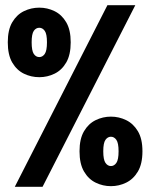

<svg xmlns="http://www.w3.org/2000/svg" viewBox="-20 -720 590 740"><path d="M37 0 394 -700H501.5L144 0ZM131.5 -422.5Q100 -422.5 72.2 -436Q44.5 -449.5 27.2 -479Q10 -508.5 10 -557Q10 -605 27.2 -634.2Q44.5 -663.5 72.2 -677Q100 -690.5 131.5 -690.5Q162.5 -690.5 190.2 -677Q218 -663.5 235.2 -634.2Q252.5 -605 252.5 -557Q252.5 -508.5 235.2 -479Q218 -449.5 190.2 -436Q162.5 -422.5 131.5 -422.5ZM131.5 -500Q144 -500 152.5 -512.2Q161 -524.5 161 -557Q161 -589 152.5 -601Q144 -613 131.5 -613Q118.5 -613 110.2 -601Q102 -589 102 -557Q102 -524.5 110.2 -512.2Q118.5 -500 131.5 -500ZM407.5 -2.5Q376.5 -2.5 348.8 -16Q321 -29.5 303.8 -59Q286.5 -88.5 286.5 -137Q286.5 -185 303.8 -214.2Q321 -243.5 348.8 -257Q376.5 -270.5 407.5 -270.5Q438.5 -270.5 466.2 -257Q494 -243.5 511.5 -214.2Q529 -185 529 -137Q529 -88.5 511.5 -59Q494 -29.5 466.2 -16Q438.5 -2.5 407.5 -2.5ZM407.5 -80Q420 -80 428.5 -92.2Q437 -104.5 437 -137Q437 -169 428.5 -181Q420 -193 407.5 -193Q395 -193 386.5 -181Q378 -169 378 -137Q378 -104.5 386.5 -92.2Q395 -80 407.5 -80Z"/></svg>

Font: Trispace SemiCondensed
Style: Bold
Weight: 700
Width: 4
Designer: Tyler Finck
Foundry: Etcetera Type Company
Version: Version 1.210; ttfautohint (v1.8.3)